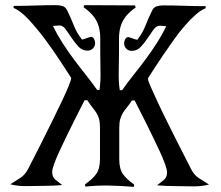

<svg xmlns="http://www.w3.org/2000/svg" viewBox="-20 -723 858 747"><path d="M505 -702 508 -694Q481 -675 467.5 -656.5Q454 -638 448.5 -617.5Q443 -597 443 -572.5Q443 -548 443 -517Q443 -482 442 -443.5Q441 -405 446 -372H455Q476 -402 500 -432Q524 -462 547 -493Q570 -524 590.5 -556Q611 -588 627 -621Q621 -621 614.5 -622Q608 -623 602 -623Q588 -623 577 -607.5Q566 -592 554 -574Q542 -556 527.5 -540.5Q513 -525 492 -525Q480 -525 471.5 -533.5Q463 -542 463 -554Q463 -562 466.5 -569.5Q470 -577 478 -579Q487 -577 496 -573.5Q505 -570 514 -568Q535 -595 546 -623.5Q557 -652 572 -682Q578 -695 590 -698.5Q602 -702 615 -702Q657 -702 697.5 -700.5Q738 -699 780 -699V-691Q762 -684 741.5 -666Q721 -648 699.5 -623.5Q678 -599 657.5 -570Q637 -541 618 -513.5Q599 -486 583 -461Q567 -436 556 -419V-414Q556 -409 567 -384Q578 -359 594.5 -323.5Q611 -288 631.5 -247Q652 -206 670.5 -169Q689 -132 704 -103.5Q719 -75 724 -64Q736 -41 754.5 -29.5Q773 -18 793 -5Q762 3 727 2Q692 1 660 1Q625 1 591 -2Q605 -13 617.5 -23Q630 -33 630 -53Q630 -62 622.5 -83.5Q615 -105 602.5 -132Q590 -159 575.5 -189Q561 -219 547 -247Q533 -275 521.5 -297.5Q510 -320 504 -332H493Q483 -316 474 -305.5Q465 -295 458.5 -284.5Q452 -274 448 -260.5Q444 -247 444 -226V-103Q444 -66 458.5 -45.5Q473 -25 502 -5L501 4Q454 0 406.5 -1Q359 -2 312 3L311 -6Q340 -26 354.5 -46.5Q369 -67 369 -104V-227Q369 -248 365 -261.5Q361 -275 354 -285.5Q347 -296 338.5 -306.5Q330 -317 320 -333H309Q303 -321 291.5 -298.5Q280 -276 266 -248Q252 -220 237.5 -190Q223 -160 210.5 -133Q198 -106 190.5 -85Q183 -64 183 -54Q183 -34 195.5 -24Q208 -14 222 -3Q187 0 153 0Q121 0 86 1Q51 2 20 -6Q40 -19 58.5 -30.5Q77 -42 89 -65Q95 -77 110 -106Q125 -135 143.5 -172Q162 -209 182 -249.5Q202 -290 219 -325.5Q236 -361 246.5 -386.5Q257 -412 257 -420Q240 -446 213 -487.5Q186 -529 155 -570.5Q124 -612 92 -646.5Q60 -681 33 -692V-700Q75 -700 115.5 -701.5Q156 -703 198 -703Q211 -703 223 -699.5Q235 -696 241 -683Q256 -653 267 -624.5Q278 -596 299 -569Q308 -571 317 -574.5Q326 -578 335 -580Q343 -578 346.5 -570.5Q350 -563 350 -555Q350 -543 341.5 -534.5Q333 -526 321 -526Q300 -526 285.5 -541.5Q271 -557 259 -575Q247 -593 236 -608.5Q225 -624 211 -624Q205 -624 198.5 -623Q192 -622 186 -622Q202 -589 222.5 -557Q243 -525 266 -494Q289 -463 313 -433Q337 -403 358 -373H367Q372 -406 371 -444.5Q370 -483 370 -518Q370 -549 370 -573.5Q370 -598 364.5 -618.5Q359 -639 345.5 -657.5Q332 -676 305 -695L308 -703Z"/></svg>

Font: Germanica
Style: Regular
Weight: 400
Designer: Peter Wiegel
Foundry: Peter Wiegel